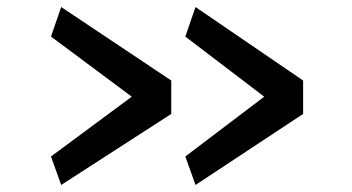

<svg xmlns="http://www.w3.org/2000/svg" viewBox="-20 -575 1002 546"><path d="M842 -251 536 -49 507 -130 759 -321V-279L507 -471L536 -555L842 -346ZM467 -251 154 -49 125 -130 383 -321V-279L125 -471L154 -555L467 -346Z"/></svg>

Font: Tracken
Style: Regular
Weight: 400
Designer: Eben Sorkin
Foundry: Eben Sorkin
Version: Version 2.001